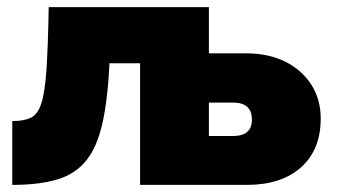

<svg xmlns="http://www.w3.org/2000/svg" viewBox="-20 -520 956 540"><path d="M673 -370Q734.5 -370 781.8 -346.8Q829 -323.5 855.5 -282Q882 -240.5 882 -186.5Q882 -99 826.8 -49.5Q771.5 0 674 0H374V-342H288Q283 -239.5 268 -173Q253 -106.5 222.8 -68.8Q192.5 -31 141.8 -15.5Q91 0 14.5 0V-179.5Q47.5 -179.5 67 -189Q86.5 -198.5 96.5 -230Q106.5 -261.5 110.8 -325.8Q115 -390 117 -500H567.5V-370ZM635.5 -137.5Q688.5 -137.5 688.5 -183.5Q688.5 -231.5 635.5 -231.5H567.5V-137.5Z"/></svg>

Font: Overused Grotesk Black
Style: Regular
Weight: 900
Version: Version 0.004